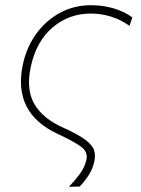

<svg xmlns="http://www.w3.org/2000/svg" viewBox="-20 -524 542 737"><path d="M244.5 193Q266 171 285.5 145Q305 119 311.5 90Q318.5 60 292.2 40Q266 20 201.5 -10Q29.5 -90 67 -273Q81 -341 118.2 -393Q155.5 -445 209.8 -474.5Q264 -504 329 -504Q375 -504 416.5 -491.8Q458 -479.5 488 -457L477 -425Q410 -472 328 -472Q245 -472 182 -418.8Q119 -365.5 98 -267Q79.5 -180 112.2 -124.2Q145 -68.5 221.5 -34.5Q281.5 -7.5 308.8 13.5Q336 34.5 341.5 54Q347 73.5 342 96Q335.5 126 319.2 150.2Q303 174.5 286 192Z"/></svg>

Font: Commissioner Thin
Style: Italic
Weight: 100
Italic angle: -12°
Designer: Kostas Bartsokas
Foundry: Kostas Bartsokas
Version: Version 1.000; ttfautohint (v1.8.3)